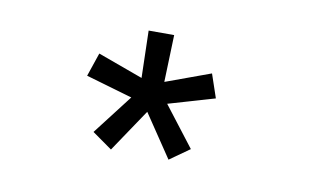

<svg xmlns="http://www.w3.org/2000/svg" viewBox="-43 -877 735 437"><g transform="rotate(10 325.0 -659.0)"><path d="M365.5 -518.5 287.5 -634.5 324.5 -664 411.5 -551ZM232.5 -518.5 186.5 -551 273.5 -664 310.5 -634.5ZM287.5 -634.5 150 -674.5 168.5 -729 299 -681.5ZM299 -629.5Q287 -629.5 278.2 -637.2Q269.5 -645 269.5 -656.5Q269.5 -667 278.2 -675.5Q287 -684 299 -684Q311 -684 319.2 -675.5Q327.5 -667 327.5 -656.5Q327.5 -645 319.2 -637.2Q311 -629.5 299 -629.5ZM273.5 -664 270 -800H329L324.5 -664ZM310.5 -634.5 299 -681.5 429 -729 447.5 -674.5Z"/></g></svg>

Font: Trispace Thin Light
Style: Regular
Weight: 300
Version: Version 1.210